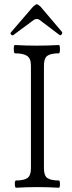

<svg xmlns="http://www.w3.org/2000/svg" viewBox="-20 -877 337 900"><path d="M43 -713Q38 -709 32.5 -714.5Q27 -720 31 -725L136 -847Q148 -857 153 -857Q157 -857 169 -847L270 -728Q274 -723 269 -716Q264 -709 259 -713L165 -784Q160 -788 153 -788Q144 -788 139 -784ZM55 3Q50 3 49.5 -14Q49 -31 55 -31Q92 -31 108.5 -42.5Q125 -54 125 -88V-570Q125 -603 107 -615Q89 -627 50 -627Q45 -627 44.5 -646.5Q44 -666 50 -666Q101 -663 153 -663Q204 -663 256 -666Q261 -666 261 -646.5Q261 -627 256 -627Q218 -627 202 -615.5Q186 -604 186 -570V-88Q186 -54 202 -42.5Q218 -31 256 -31Q261 -31 261 -14Q261 3 256 3Q205 0 156 0Q106 0 55 3Z"/></svg>

Font: Junicode Cond Light
Style: Regular
Weight: 300
Width: 3
Designer: Peter S. Baker
Version: Version 2.201